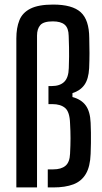

<svg xmlns="http://www.w3.org/2000/svg" viewBox="-20 -820 448 840"><path d="M51.5 0V-652Q51.5 -698 64.8 -731.2Q78 -764.5 113.2 -782.2Q148.5 -800 212.5 -800Q296.5 -800 333.2 -766.5Q370 -733 370.5 -654Q371.5 -617.5 371.5 -587.5Q371.5 -557.5 370 -521.5Q367.5 -474.5 349.5 -449Q331.5 -423.5 297 -412.5V-395.5Q336 -385 355.2 -358.5Q374.5 -332 376.5 -283Q377.5 -262 377.8 -239.8Q378 -217.5 377.8 -194.2Q377.5 -171 376.5 -146.5Q374.5 -91 355.5 -59Q336.5 -27 301 -13.5Q265.5 0 213 0H189V-79H213Q247.5 -79 266.2 -94.5Q285 -110 286.5 -147.5Q288.5 -184.5 288.5 -215.5Q288.5 -246.5 286.5 -280Q285 -330.5 265 -347.5Q245 -364.5 209 -364.5H192V-443.5H206.5Q242 -443.5 261 -462Q280 -480.5 281 -522.5Q282 -552 282.2 -572Q282.5 -592 282 -612.2Q281.5 -632.5 280.5 -663Q280 -697.5 263 -712Q246 -726.5 211 -726.5Q170.5 -726.5 156.2 -710Q142 -693.5 142 -664.5V0Z"/></svg>

Font: Big Shoulders Text Thin Medium
Style: Regular
Weight: 500
Version: Version 2.002